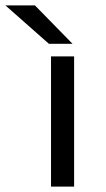

<svg xmlns="http://www.w3.org/2000/svg" viewBox="-90 -695 396 715"><path d="M186 0H100V-485H186ZM40 -675 180 -532H92L-70 -675Z"/></svg>

Font: Sarpanch
Style: Regular
Weight: 400
Designer: Manushi Parikh (Devanagari and Latin), Jyotish Sonowal (Devanagari)
Foundry: Indian Type Foundry
Version: Version 2.004;PS 1.0;hotconv 1.0.78;makeotf.lib2.5.61930; tt